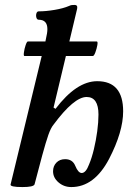

<svg xmlns="http://www.w3.org/2000/svg" viewBox="-20 -745 520 778"><path d="M71 13Q19 13 23 2L149 -518H79Q75 -518 77 -533Q79 -548 84 -562.5Q89 -577 93 -577H164L166 -587Q172 -612 172 -627Q172 -665 137 -665Q130 -665 127.5 -673.5Q125 -682 127.5 -690.5Q130 -699 137 -699Q166 -699 201.5 -705Q237 -711 260 -721Q266 -724 271 -724.5Q276 -725 282 -725Q293 -725 293 -716Q293 -709 291 -703L261 -577H372Q377 -577 374.5 -562.5Q372 -548 366.5 -533Q361 -518 356 -518H247L197 -309L205 -304Q290 -416 374 -416Q479 -416 479 -294Q479 -211 422 -101Q362 13 269 13Q239 13 217 -6Q195 -25 195 -51Q195 -72 208.5 -86Q222 -100 244 -100Q274 -100 285 -73Q297 -44 311 -44Q328 -44 341 -79Q352 -105 360.5 -140.5Q369 -176 374 -213Q379 -250 379 -281Q379 -352 331 -352Q280 -352 197 -240Q186 -227 176 -198.5Q166 -170 151 -115L120 2Q116 13 71 13Z"/></svg>

Font: Junicode SmExp
Style: Bold Italic
Weight: 700
Width: 6
Italic angle: -11°
Designer: Peter S. Baker
Version: Version 2.205; ttfautohint (v1.8.4)